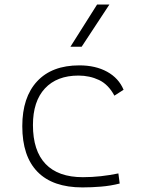

<svg xmlns="http://www.w3.org/2000/svg" viewBox="-20 -815 626 845"><path d="M342.8 9.8Q212.4 9.8 145.3 -58.6Q78.1 -127 78.1 -259.8Q78.1 -386.7 143.3 -457Q208.5 -527.3 329.1 -527.3Q400.4 -527.3 451.4 -499.3Q502.4 -471.2 523.9 -419.9L483.4 -394Q457 -443.4 415.8 -462.9Q374.5 -482.4 325.2 -482.4Q230.5 -482.4 177.7 -425.8Q125 -369.1 125 -264.6Q125 -151.4 180.7 -93.3Q236.3 -35.2 344.7 -35.2Q384.8 -35.2 424.1 -39.6Q463.4 -43.9 501 -51.8L506.8 -7.3Q466.8 2.9 425 6.3Q383.3 9.8 342.8 9.8ZM290 -609.4 407.2 -794.9H461.4L339.4 -609.4Z"/></svg>

Font: Cascadia Code NF ExtraLight
Style: Regular
Weight: 200
Monospace: yes
Designer: Aaron Bell
Foundry: Saja Typeworks
Version: Version 2404.023; ttfautohint (v1.8.4)